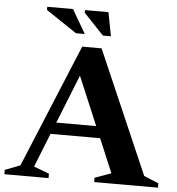

<svg xmlns="http://www.w3.org/2000/svg" viewBox="-70 -912 891 966"><g transform="rotate(5 376.0 -429.0)"><path d="M689.5 -52.5 763.5 -22V0H441.5V-22L524 -51.5L452 -222.5H201.5L133.5 -51.5L211 -22V0H-12V-22L64.5 -51.5L322 -673.5H420ZM225.5 -281.5H427L323.5 -527ZM329.5 -738H285L129.5 -842V-858H259.5ZM461.5 -738H421L320 -844.5V-858H438.5Z"/></g></svg>

Font: Newsreader Text
Style: Bold
Weight: 700
Designer: Hugues Gentile
Foundry: Production Type
Version: Version 1.001